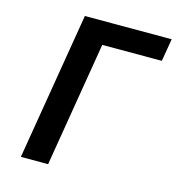

<svg xmlns="http://www.w3.org/2000/svg" viewBox="-105 -788 809 878"><g transform="rotate(15 300.0 -349.0)"><path d="M189 -698H600L582 -591H300L202 0H73Z"/></g></svg>

Font: IBM Plex Mono SemiBold
Style: Italic
Weight: 600
Italic angle: -9°
Monospace: yes
Designer: Mike Abbink, Paul van der Laan, Pieter van Rosmalen
Foundry: Bold Monday
Version: Version 2.3